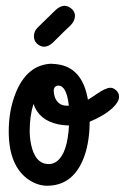

<svg xmlns="http://www.w3.org/2000/svg" viewBox="-20 -624 419 644"><path d="M217.3 -539.6Q201.7 -525.4 156.7 -480.5Q143.1 -467.8 128.4 -467.3Q120.1 -467.3 112.3 -471.7Q93.8 -481.9 93.8 -502.9Q93.8 -519.5 106.9 -532.2L166.5 -590.3Q181.2 -604 195.8 -604.5Q204.6 -604.5 212.9 -599.6Q231.4 -588.9 231.4 -570.3Q231 -553.7 217.3 -539.6ZM150.4 -410.2Q167.5 -409.7 182.6 -406.7Q257.8 -390.6 274.9 -289.6Q284.2 -294.9 305.7 -309.6Q335 -329.6 350.1 -329.6Q357.4 -329.6 364.3 -325.2Q379.4 -315.4 379.4 -298.8Q378.9 -282.2 357.9 -262.2Q328.1 -234.9 280.8 -215.8Q280.3 -139.6 257.8 -86.9Q221.2 -1 137.7 -1Q107.9 -1 78.1 -20Q9.3 -65.4 9.3 -183.6Q9.3 -254.9 33.2 -313.5Q70.8 -405.8 150.4 -410.2ZM211.4 -203.1Q192.4 -203.6 175.3 -207Q110.8 -220.7 92.3 -275.4Q79.6 -234.4 79.6 -186Q79.6 -162.6 84 -140.6Q97.7 -73.7 143.6 -73.7Q158.7 -73.7 170.9 -83Q206.5 -110.4 211.4 -203.1ZM204.1 -269.5Q204.1 -269.5 210.9 -269.5Q203.6 -336.4 175.8 -336.9Q173.3 -336.9 170.9 -336.4Q160.2 -332.5 160.2 -320.3Q160.2 -309.6 163.6 -299.3Q174.3 -269.5 204.1 -269.5Z"/></svg>

Font: Vibur
Style: Medium
Weight: 400
Version: Version 1.004